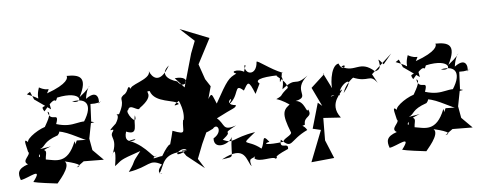

<svg xmlns="http://www.w3.org/2000/svg" viewBox="-50 -832 2544 1016"><g transform="rotate(-5 1221.5 -323.5)"><path d="M133 -401 218 -341 210 -384C188 -345 159 -371 182 -333C261 -432 237 -354 255 -400C393 -430 394 -352 332 -372C413 -389 446 -341 372 -241L440 -253C357 -282 338 -230 238 -261C264 -332 209 -266 198 -330C224 -323 179 -257 177 -251C129 -236 58 -183 89 -171C52 -212 69 -167 77 -128C95 -112 34 -82 71 -62C14 -43 13 -18 26 18C66 13 154 -48 91 34C110 40 199 51 218 53C217 51 299 -32 266 -60C266 -60 382 -35 326 -23L366 -52L473 -51L417 -107L406 -169L424 -262L428 -351C500 -348 489 -381 470 -345C478 -351 481 -435 407 -380C418 -467 470 -467 374 -392C428 -497 382 -511 315 -510C321 -501 318 -468 204 -427C224 -468 217 -432 164 -462C136 -382 192 -398 97 -431L115 -443ZM141 -136C175 -150 158 -172 241 -201C265 -229 235 -224 247 -220C298 -216 389 -155 395 -164L339 -165C322 -133 340 -123 327 -162C280 -41 217 -72 167 -79C169 -120 190 -127 126 -141C168 -57 77 -104 200 -146Z M889 -63 910 -33 1002 40 969 -12 999 -89 1029 -155 1030 -252 1036 -266 1070 -389 1044 -429 1016 -510 1086 -644 932 -705 1007 -636 982 -571 932 -395 884 -448C985 -458 932 -374 896 -430C847 -443 807 -477 859 -518C802 -418 763 -466 751 -497C760 -451 627 -432 651 -408C627 -446 638 -397 606 -383C575 -357 617 -363 574 -284C531 -283 592 -299 552 -236C484 -174 553 -225 533 -195C508 -162 565 -160 511 -54C542 -129 539 -69 529 -12C571 -42 545 -38 669 -80C607 -2 650 -47 599 25C712 7 710 -36 777 1C723 58 805 54 760 46C790 8 777 -60 906 -58C816 -17 890 -93 915 -63ZM909 -226C898 -163 927 -142 848 -172C839 -134 824 -72 810 -59C848 -115 827 -120 782 -43C776 -47 703 -20 752 -49C739 -22 714 -99 616 -139C707 -163 574 -94 603 -189C671 -161 644 -225 657 -271C671 -203 601 -296 624 -302C635 -339 678 -285 686 -307C783 -376 707 -393 746 -392C768 -324 878 -337 894 -310C822 -285 950 -359 894 -330C944 -218 881 -193 922 -203Z M1329 -381C1306 -398 1327 -414 1434 -416C1393 -418 1471 -394 1476 -345C1423 -303 1454 -311 1410 -291C1477 -271 1519 -211 1492 -266C1440 -233 1430 -215 1472 -109C1477 -94 1425 -78 1429 -63C1340 -51 1313 -61 1354 -69C1314 -120 1331 -71 1309 -37C1235 -97 1192 -53 1283 -127C1159 -107 1168 -74 1109 -101C1180 -157 1090 -120 1186 -171C1109 -145 1130 -183 1088 -217C1183 -267 1191 -261 1194 -278C1112 -285 1210 -349 1152 -280C1222 -325 1189 -400 1243 -351C1268 -393 1271 -408 1303 -328ZM1267 11C1292 37 1367 6 1379 23C1406 13 1344 23 1449 -23C1456 -64 1400 -16 1415 -75C1475 -17 1458 -66 1559 -114C1526 -171 1480 -115 1549 -143C1545 -191 1596 -177 1573 -222C1563 -197 1560 -269 1511 -272C1597 -291 1495 -324 1585 -401C1508 -343 1531 -406 1447 -340C1465 -410 1436 -430 1437 -379C1453 -394 1449 -448 1455 -427C1391 -452 1328 -505 1323 -497C1319 -422 1254 -432 1257 -483C1279 -493 1230 -438 1268 -435C1245 -473 1167 -460 1211 -444C1169 -424 1161 -416 1094 -295C1062 -371 1079 -356 1007 -255C1009 -294 1005 -252 997 -238C1014 -155 986 -124 1062 -164C1088 -196 1115 -144 1061 -113C1057 -48 1144 -74 1157 -112C1140 7 1174 -11 1096 2C1228 -70 1223 23 1249 51C1229 -16 1273 36 1288 -34Z M1992 -425C1931 -497 2008 -402 1943 -392C1868 -460 1838 -392 1768 -432C1804 -455 1778 -393 1754 -450C1706 -441 1703 -317 1712 -317L1668 -405L1674 -401L1601 -334L1649 -234L1627 -253L1588 -118L1631 -108L1566 58L1688 46L1648 -51L1649 -170L1742 -164C1678 -246 1767 -300 1759 -311C1679 -252 1683 -298 1747 -282C1735 -335 1853 -399 1768 -292C1793 -377 1905 -406 1819 -371C1908 -333 1911 -385 1952 -330L1926 -378L2037 -479L2031 -472Z M2092 -401 2177 -341 2169 -384C2147 -345 2118 -371 2141 -333C2220 -432 2196 -354 2214 -400C2352 -430 2353 -352 2291 -372C2372 -389 2405 -341 2331 -241L2399 -253C2316 -282 2297 -230 2197 -261C2223 -332 2168 -266 2157 -330C2183 -323 2138 -257 2136 -251C2088 -236 2017 -183 2048 -171C2011 -212 2028 -167 2036 -128C2054 -112 1993 -82 2030 -62C1973 -43 1972 -18 1985 18C2025 13 2113 -48 2050 34C2069 40 2158 51 2177 53C2176 51 2258 -32 2225 -60C2225 -60 2341 -35 2285 -23L2325 -52L2432 -51L2376 -107L2365 -169L2383 -262L2387 -351C2459 -348 2448 -381 2429 -345C2437 -351 2440 -435 2366 -380C2377 -467 2429 -467 2333 -392C2387 -497 2341 -511 2274 -510C2280 -501 2277 -468 2163 -427C2183 -468 2176 -432 2123 -462C2095 -382 2151 -398 2056 -431L2074 -443ZM2100 -136C2134 -150 2117 -172 2200 -201C2224 -229 2194 -224 2206 -220C2257 -216 2348 -155 2354 -164L2298 -165C2281 -133 2299 -123 2286 -162C2239 -41 2176 -72 2126 -79C2128 -120 2149 -127 2085 -141C2127 -57 2036 -104 2159 -146Z"/></g></svg>

Font: Charger Distortion
Style: 2It
Weight: 400
Designer: Jasper
Foundry: Cannot Into Space Fonts
Version: Version 0.98